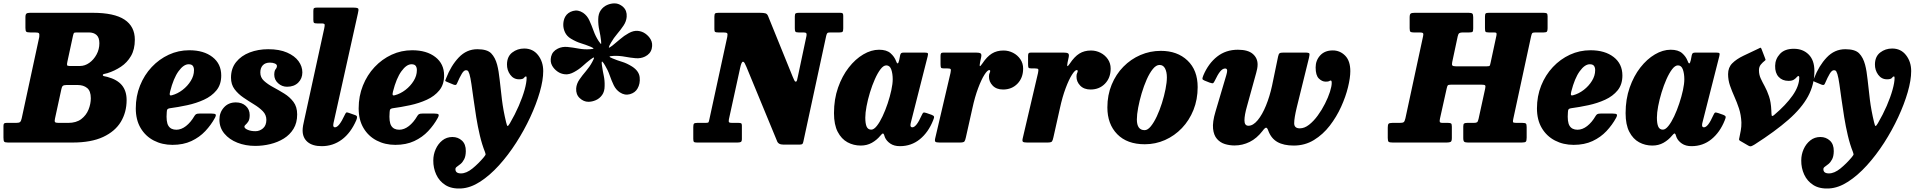

<svg xmlns="http://www.w3.org/2000/svg" viewBox="-63 -824 11080 1110"><path d="M357 0H-16.5Q-34.5 0 -38.8 -5.2Q-43 -10.5 -43 -28.5V-96Q-43 -106 -39.5 -109.8Q-36 -113.5 -26 -113.5H29.5Q47.5 -113.5 53.2 -118.8Q59 -124 62.5 -140L164 -610.5Q166 -627 162 -631.8Q158 -636.5 138 -636.5H111Q94 -636.5 89 -640.8Q84 -645 84 -662.5V-724.5Q84 -740.5 89.8 -745.2Q95.5 -750 110.5 -750H473Q597.5 -750 657 -710.5Q716.5 -671 716.5 -594.5Q716.5 -538.5 694.2 -500.2Q672 -462 635.8 -438Q599.5 -414 558 -401Q545 -397.5 538.2 -396.2Q531.5 -395 531.5 -390Q531.5 -385 538 -383.8Q544.5 -382.5 557.5 -379.5Q615 -364 642 -331Q669 -298 669 -245.5Q669 -175.5 635.8 -120Q602.5 -64.5 533.2 -32.2Q464 0 357 0ZM339 -442.5H399Q428 -442.5 453.5 -460.8Q479 -479 495.2 -509Q511.5 -539 511.5 -574Q511.5 -607 495 -621.8Q478.5 -636.5 450.5 -636.5H382Q367 -636.5 364.5 -633.2Q362 -630 359 -617.5L326.5 -467Q323.5 -453 324.8 -447.8Q326 -442.5 339 -442.5ZM330.5 -113.5Q378 -113.5 406.8 -135.5Q435.5 -157.5 448.8 -190.5Q462 -223.5 462 -256Q462 -298 440.8 -315.2Q419.5 -332.5 386.5 -332.5H320.5Q306 -332.5 300.2 -327.5Q294.5 -322.5 292 -309.5L255 -139Q251.5 -124 254.8 -118.8Q258 -113.5 275.5 -113.5Z M722 -197.5Q722 -268 746.5 -329.2Q771 -390.5 814 -436.2Q857 -482 912.8 -507.8Q968.5 -533.5 1031.5 -533.5Q1115 -533.5 1165.5 -494.2Q1216 -455 1216 -387.5Q1216 -335.5 1188.5 -301.8Q1161 -268 1116.2 -247.5Q1071.5 -227 1019.2 -215.8Q967 -204.5 917.5 -198Q907.5 -196 904.5 -191.8Q901.5 -187.5 901 -175Q896.5 -119.5 910.5 -96.8Q924.5 -74 956.5 -74Q985 -74 1012.2 -95.2Q1039.5 -116.5 1060.5 -152.5Q1065 -160.5 1070.8 -164Q1076.5 -167.5 1090.5 -167.5H1159.5Q1179.5 -167.5 1183.5 -162.5Q1187.5 -157.5 1179.5 -142.5Q1157.5 -102 1124 -66.2Q1090.5 -30.5 1043.5 -8.5Q996.5 13.5 934 13.5Q874.5 13.5 826.2 -11.5Q778 -36.5 750 -83.8Q722 -131 722 -197.5ZM931.5 -273.5Q963.5 -282 992.5 -304.2Q1021.5 -326.5 1040 -356.5Q1058.5 -386.5 1058.5 -417.5Q1059 -432 1052.5 -442.2Q1046 -452.5 1027.5 -452.5Q998.5 -452.5 969.2 -412.2Q940 -372 920.5 -295Q917 -281 918.5 -275.8Q920 -270.5 931.5 -273.5Z M1477 -130.5Q1477 -160 1456.5 -181Q1436 -202 1405.5 -220.5Q1375 -239 1344.5 -259.8Q1314 -280.5 1293.2 -308Q1272.5 -335.5 1272.5 -375Q1272.5 -428.5 1302 -465.2Q1331.5 -502 1380.5 -520.8Q1429.5 -539.5 1487.5 -539.5Q1552.5 -539.5 1596.5 -520.2Q1640.5 -501 1662.8 -470.5Q1685 -440 1685 -405.5Q1685 -370 1661 -346.2Q1637 -322.5 1596.5 -322.5Q1567 -322.5 1544.8 -342.8Q1522.5 -363 1522.5 -392.5Q1523 -415.5 1530.5 -424Q1538 -432.5 1538 -443Q1538 -451.5 1526 -456.8Q1514 -462 1497.5 -462Q1470.5 -462 1456.2 -446.5Q1442 -431 1442 -405.5Q1441.5 -376.5 1463 -356.8Q1484.5 -337 1516.2 -320Q1548 -303 1580 -283.2Q1612 -263.5 1633.5 -235Q1655 -206.5 1655 -162.5Q1655 -114 1634 -79.5Q1613 -45 1578 -23.2Q1543 -1.5 1499.8 9Q1456.5 19.5 1412.5 19.5Q1356.5 19.5 1309.5 1Q1262.5 -17.5 1234 -51.8Q1205.5 -86 1205.5 -132.5Q1205.5 -174 1231.8 -203Q1258 -232 1300.5 -232Q1336 -232 1358.2 -211.5Q1380.5 -191 1380.5 -159Q1380.5 -134.5 1372.8 -122.2Q1365 -110 1357.5 -103.8Q1350 -97.5 1350 -91.5Q1350 -82 1368.5 -73.8Q1387 -65.5 1414 -65.5Q1438 -65.5 1457.2 -81.8Q1476.5 -98 1477 -130.5Z M2006 -746 1868 -125.5Q1866.5 -120.5 1865 -112.2Q1863.5 -104 1863.5 -100.5Q1863.5 -88 1873.5 -88Q1885.5 -88 1899.5 -106Q1913.5 -124 1929 -157.5Q1934.5 -169.5 1938.2 -172.8Q1942 -176 1953.5 -171.5L1989 -159Q2000 -155.5 2001 -148.8Q2002 -142 1997 -129.5Q1965 -55.5 1913.5 -17.2Q1862 21 1797 21Q1744 21 1715.2 -3.2Q1686.5 -27.5 1686.5 -70Q1686.5 -82 1689.2 -98.2Q1692 -114.5 1695 -126L1811.5 -660Q1815 -676.5 1813.8 -682.5Q1812.5 -688.5 1795.5 -688.5H1771Q1756.5 -688.5 1752.5 -692Q1748.5 -695.5 1748.5 -709.5V-760.5Q1748.5 -773 1752.2 -776.5Q1756 -780 1768.5 -780H1978Q2005 -780 2008.2 -773.8Q2011.5 -767.5 2006 -746Z M2010.5 -197.5Q2010.5 -268 2035 -329.2Q2059.5 -390.5 2102.5 -436.2Q2145.5 -482 2201.2 -507.8Q2257 -533.5 2320 -533.5Q2403.5 -533.5 2454 -494.2Q2504.5 -455 2504.5 -387.5Q2504.5 -335.5 2477 -301.8Q2449.5 -268 2404.8 -247.5Q2360 -227 2307.8 -215.8Q2255.5 -204.5 2206 -198Q2196 -196 2193 -191.8Q2190 -187.5 2189.5 -175Q2185 -119.5 2199 -96.8Q2213 -74 2245 -74Q2273.5 -74 2300.8 -95.2Q2328 -116.5 2349 -152.5Q2353.5 -160.5 2359.2 -164Q2365 -167.5 2379 -167.5H2448Q2468 -167.5 2472 -162.5Q2476 -157.5 2468 -142.5Q2446 -102 2412.5 -66.2Q2379 -30.5 2332 -8.5Q2285 13.5 2222.5 13.5Q2163 13.5 2114.8 -11.5Q2066.5 -36.5 2038.5 -83.8Q2010.5 -131 2010.5 -197.5ZM2220 -273.5Q2252 -282 2281 -304.2Q2310 -326.5 2328.5 -356.5Q2347 -386.5 2347 -417.5Q2347.5 -432 2341 -442.2Q2334.5 -452.5 2316 -452.5Q2287 -452.5 2257.8 -412.2Q2228.5 -372 2209 -295Q2205.5 -281 2207 -275.8Q2208.5 -270.5 2220 -273.5Z M2938 -365.5Q2906 -365.5 2886.8 -392Q2867.5 -418.5 2868 -452Q2868.5 -497.5 2898.5 -520.5Q2928.5 -543.5 2967.5 -543.5Q3018 -543.5 3047.8 -505.2Q3077.5 -467 3077.5 -413Q3077.5 -360.5 3057.5 -291.2Q3037.5 -222 3002.5 -146.5Q2967.5 -71 2921.2 1Q2875 73 2821.8 131.8Q2768.5 190.5 2712.8 226.5Q2657 262.5 2603 265.5Q2548 268.5 2512.2 246Q2476.5 223.5 2459 185.2Q2441.5 147 2442 103.5Q2442 69.5 2455.8 38.5Q2469.5 7.5 2494.2 -12.2Q2519 -32 2552.5 -32Q2585 -32 2607.8 -11Q2630.5 10 2630 50Q2629.5 80 2620.2 97.2Q2611 114.5 2599.5 124Q2588 133.5 2579 139.5Q2570 145.5 2570 153.5Q2569.5 178.5 2602 178.5Q2633.5 178.5 2668.5 150Q2703.5 121.5 2734 85Q2742.5 74.5 2744 71.2Q2745.5 68 2740.5 54Q2723.5 11.5 2711.2 -40.5Q2699 -92.5 2690.2 -146.5Q2681.5 -200.5 2674.8 -250Q2668 -299.5 2662.5 -337.5Q2657 -375.5 2651 -395.5Q2648.5 -403.5 2644.8 -410.8Q2641 -418 2630.5 -418Q2619 -418 2606.8 -397.8Q2594.5 -377.5 2579 -341.5Q2576 -334 2571.8 -333Q2567.5 -332 2560 -334.5L2520 -351Q2510 -354.5 2511.2 -358.8Q2512.5 -363 2516.5 -372.5Q2544 -444 2589.2 -491.8Q2634.5 -539.5 2696.5 -539.5Q2753.5 -539.5 2776.8 -515.5Q2800 -491.5 2811 -450Q2820.5 -414 2825.8 -362.2Q2831 -310.5 2838.8 -248Q2846.5 -185.5 2863 -117Q2868 -95.5 2871.8 -95.5Q2875.5 -95.5 2885 -111.5Q2914.5 -162 2936.2 -212.2Q2958 -262.5 2969.8 -304.8Q2981.5 -347 2981.5 -373.5Q2981.5 -382 2978 -382Q2972 -382 2966.2 -373.8Q2960.5 -365.5 2938 -365.5Z M3479 -486Q3506.5 -474.5 3533.5 -466.5Q3560.5 -458.5 3591 -439.5Q3631.5 -413.5 3635.2 -376.8Q3639 -340 3622.5 -312Q3609 -288 3579 -279.5Q3549 -271 3520.5 -290Q3498 -305 3485.2 -331.2Q3472.5 -357.5 3462 -388Q3451.5 -418.5 3435 -445.5Q3425.5 -462.5 3419.2 -467.5Q3413 -472.5 3417.5 -442.5Q3421.5 -414 3427.5 -386.2Q3433.5 -358.5 3432.5 -327Q3432.5 -295 3418 -274.8Q3403.5 -254.5 3381.8 -245Q3360 -235.5 3338.5 -235.5Q3311.5 -235.5 3288.8 -256.5Q3266 -277.5 3268 -313Q3270 -340 3286.8 -364.2Q3303.5 -388.5 3324.8 -413.2Q3346 -438 3361 -466Q3372.5 -487 3371 -490.8Q3369.5 -494.5 3350.5 -480Q3327 -462 3305.8 -442.5Q3284.5 -423 3256 -407.5Q3228 -392 3203.2 -394.5Q3178.5 -397 3159.5 -410.8Q3140.5 -424.5 3129.5 -443.5Q3116 -467 3123.2 -497.2Q3130.5 -527.5 3162 -543Q3187.5 -555.5 3218 -552.5Q3248.5 -549.5 3281.8 -543.2Q3315 -537 3348.5 -539.5Q3371 -541 3368.2 -544.2Q3365.5 -547.5 3351 -554Q3323 -565.5 3295.8 -573.8Q3268.5 -582 3237.5 -600.5Q3214 -614.5 3203.2 -637.5Q3192.5 -660.5 3193.5 -685Q3194.5 -709.5 3205 -728Q3219 -752 3249 -760.5Q3279 -769 3308 -750Q3331.5 -734 3344.2 -706Q3357 -678 3368.5 -646Q3380 -614 3398 -586.5Q3405 -576 3409.8 -570.8Q3414.5 -565.5 3412 -587.5Q3408.5 -619 3401.8 -649Q3395 -679 3395.5 -713Q3396 -745 3410.5 -765.2Q3425 -785.5 3446.5 -795Q3468 -804.5 3490 -804.5Q3517 -804.5 3539.8 -783.5Q3562.5 -762.5 3560 -727Q3558 -700.5 3542 -676.5Q3526 -652.5 3505.5 -628.5Q3485 -604.5 3469.5 -577.5Q3457.5 -557 3457 -550.5Q3456.5 -544 3477.5 -560.5Q3501 -579 3522.5 -598Q3544 -617 3572 -632.5Q3600 -648 3624.8 -645.5Q3649.5 -643 3668.5 -629.2Q3687.5 -615.5 3698.5 -596.5Q3712 -573 3704.8 -542.8Q3697.5 -512.5 3666 -497Q3641.5 -485 3612 -487.5Q3582.5 -490 3550.5 -496Q3518.5 -502 3486.5 -501Q3462 -500 3461 -496.8Q3460 -493.5 3479 -486Z M4117 -636.5H4089Q4075.5 -636.5 4071.2 -639.5Q4067 -642.5 4067 -655.5V-727Q4067 -742.5 4071.5 -746.2Q4076 -750 4091.5 -750H4328.5Q4351 -750 4361.8 -747Q4372.5 -744 4377.5 -731L4519.5 -381Q4525 -369.5 4528.5 -360.8Q4532 -352 4537.5 -352Q4542.5 -352 4544.8 -360Q4547 -368 4550.5 -385.5L4599.5 -617Q4601.5 -628.5 4597.8 -632.5Q4594 -636.5 4581 -636.5H4553.5Q4539 -636.5 4535.5 -641Q4532 -645.5 4532 -660V-729Q4532 -743 4536.8 -746.5Q4541.5 -750 4555.5 -750H4794.5Q4805 -750 4808.5 -746.8Q4812 -743.5 4812 -732.5V-660Q4812 -644.5 4808 -640.5Q4804 -636.5 4791 -636.5H4738.5Q4724 -636.5 4720.2 -632.8Q4716.5 -629 4713.5 -617L4581.5 -5.5Q4579.5 5 4575.5 8.5Q4571.5 12 4559 12H4465.5Q4435.5 12 4428.5 -10.5L4252 -438Q4246.5 -450.5 4242.2 -458.8Q4238 -467 4232 -467Q4223.5 -467 4216 -431.5L4151 -134.5Q4148.5 -121 4152 -117.2Q4155.5 -113.5 4170.5 -113.5H4208Q4217.5 -113.5 4221.8 -111Q4226 -108.5 4226 -98V-21Q4226 -6.5 4219.8 -3.2Q4213.5 0 4200 0H3966.5Q3952.5 0 3948.8 -3.8Q3945 -7.5 3945 -21.5V-89.5Q3945 -104 3948.8 -108.8Q3952.5 -113.5 3967 -113.5H4015Q4030.5 -113.5 4033 -117.2Q4035.5 -121 4038 -134L4141.5 -611Q4145 -628.5 4140.2 -632.5Q4135.5 -636.5 4117 -636.5Z M5331.5 -128Q5304 -59 5254.8 -19Q5205.5 21 5139.5 21Q5106 21 5084 6Q5062 -9 5053 -30Q5051 -36 5049.8 -39.5Q5048.5 -43 5047.5 -46.5Q5043.5 -54 5039.5 -52Q5035.5 -50 5026.5 -39.5Q5006 -14.5 4977.5 1.5Q4949 17.5 4913 17.5Q4871.5 17.5 4836.5 -1.5Q4801.5 -20.5 4780 -61.8Q4758.5 -103 4758.5 -170Q4758.5 -250.5 4782 -317.5Q4805.5 -384.5 4843.8 -433.5Q4882 -482.5 4928 -509.5Q4974 -536.5 5019 -536.5Q5062.5 -536.5 5085.2 -516.5Q5108 -496.5 5117.5 -470.5Q5121.5 -458.5 5126.2 -457.5Q5131 -456.5 5135.5 -476.5L5141 -505Q5143 -513 5146.8 -516.5Q5150.5 -520 5162.5 -520H5281.5Q5298.5 -520 5301 -515.8Q5303.5 -511.5 5300 -498L5204.5 -122Q5203 -117.5 5201.8 -110.8Q5200.5 -104 5200.5 -100.5Q5200.5 -88 5211.5 -88Q5223 -88 5236.2 -104.8Q5249.5 -121.5 5266 -158.5Q5271.5 -171 5275.5 -173Q5279.5 -175 5293.5 -170.5L5323.5 -160Q5335 -155.5 5336.8 -149.8Q5338.5 -144 5331.5 -128ZM5098 -366Q5098 -397.5 5089.8 -421.8Q5081.5 -446 5061 -446Q5044.5 -446 5027.5 -423.8Q5010.5 -401.5 4994.8 -366Q4979 -330.5 4966.5 -289.5Q4954 -248.5 4946.8 -210Q4939.5 -171.5 4939.5 -144Q4939.5 -109.5 4947.2 -92Q4955 -74.5 4974 -74.5Q4989 -74.5 5006 -95.8Q5023 -117 5039.2 -151.5Q5055.5 -186 5068.8 -225.8Q5082 -265.5 5090 -302.5Q5098 -339.5 5098 -366Z M5392 -520H5579Q5597.5 -520 5605.2 -515.8Q5613 -511.5 5609.5 -494L5603 -463.5Q5599.5 -445 5601.8 -442Q5604 -439 5616 -456.5Q5642.5 -496.5 5671 -514.2Q5699.5 -532 5738.5 -532Q5767.5 -532 5793.5 -518.8Q5819.5 -505.5 5835.8 -481.8Q5852 -458 5852 -427.5Q5852 -374 5819.2 -340.2Q5786.5 -306.5 5736 -306.5Q5697.5 -306.5 5675.8 -329.2Q5654 -352 5654.5 -381.5Q5654.5 -394.5 5658 -401.2Q5661.5 -408 5661.5 -413.5Q5661.5 -419 5656 -419Q5645.5 -419 5628 -391.5Q5610.5 -364 5591.8 -314.2Q5573 -264.5 5558.5 -197.5L5521 -30Q5517.5 -13 5512.8 -6.5Q5508 0 5486.5 0H5369Q5349.5 0 5344.8 -4.5Q5340 -9 5343.5 -24L5432 -402Q5435.5 -419 5433.2 -423.8Q5431 -428.5 5413.5 -428.5H5393.5Q5380 -428.5 5377.2 -433Q5374.5 -437.5 5374.5 -453V-501Q5374.5 -512 5377.8 -516Q5381 -520 5392 -520Z M5898 -520H6085Q6103.5 -520 6111.2 -515.8Q6119 -511.5 6115.5 -494L6109 -463.5Q6105.5 -445 6107.8 -442Q6110 -439 6122 -456.5Q6148.5 -496.5 6177 -514.2Q6205.5 -532 6244.5 -532Q6273.5 -532 6299.5 -518.8Q6325.5 -505.5 6341.8 -481.8Q6358 -458 6358 -427.5Q6358 -374 6325.2 -340.2Q6292.5 -306.5 6242 -306.5Q6203.5 -306.5 6181.8 -329.2Q6160 -352 6160.5 -381.5Q6160.5 -394.5 6164 -401.2Q6167.5 -408 6167.5 -413.5Q6167.5 -419 6162 -419Q6151.5 -419 6134 -391.5Q6116.5 -364 6097.8 -314.2Q6079 -264.5 6064.5 -197.5L6027 -30Q6023.5 -13 6018.8 -6.5Q6014 0 5992.5 0H5875Q5855.5 0 5850.8 -4.5Q5846 -9 5849.5 -24L5938 -402Q5941.5 -419 5939.2 -423.8Q5937 -428.5 5919.5 -428.5H5899.5Q5886 -428.5 5883.2 -433Q5880.5 -437.5 5880.5 -453V-501Q5880.5 -512 5883.8 -516Q5887 -520 5898 -520Z M6339 -203Q6339 -274.5 6363.8 -334.5Q6388.5 -394.5 6431.5 -438.2Q6474.5 -482 6530.2 -506Q6586 -530 6648 -530Q6743.5 -530 6802.2 -474.2Q6861 -418.5 6861 -320.5Q6861 -249 6836.8 -188.5Q6812.5 -128 6770 -83.5Q6727.5 -39 6672.2 -14.5Q6617 10 6555.5 10Q6453 10 6396 -48.2Q6339 -106.5 6339 -203ZM6509.5 -133.5Q6509.5 -71.5 6554.5 -71.5Q6572 -71.5 6590 -93.5Q6608 -115.5 6624.8 -151.2Q6641.5 -187 6654.5 -228.2Q6667.5 -269.5 6675.2 -308.8Q6683 -348 6683 -376.5Q6683 -408 6672.5 -428.2Q6662 -448.5 6640.5 -448.5Q6621 -448.5 6602 -425.2Q6583 -402 6566.5 -364.8Q6550 -327.5 6537.2 -284.5Q6524.5 -241.5 6517 -201.5Q6509.5 -161.5 6509.5 -133.5Z M6894 -388.5Q6923 -457 6973.5 -496.8Q7024 -536.5 7093.5 -536.5Q7151.5 -536.5 7179.5 -512.5Q7207.5 -488.5 7207.5 -451Q7207.5 -439 7205 -426.2Q7202.5 -413.5 7199.5 -403L7146.5 -211Q7131.5 -159 7131.5 -128Q7131.5 -97 7154.5 -97Q7181.5 -97 7208 -129Q7234.5 -161 7256 -213.8Q7277.5 -266.5 7291 -328.5L7326 -497.5Q7329 -512 7334.5 -516Q7340 -520 7357.5 -520H7481.5Q7504.5 -520 7506.8 -514.5Q7509 -509 7504.5 -489.5L7434 -203.5Q7419 -141 7419 -111.5Q7419 -82 7451.5 -82Q7478.5 -82 7505 -102.8Q7531.5 -123.5 7555.2 -156Q7579 -188.5 7597.2 -224.8Q7615.5 -261 7625.8 -293.2Q7636 -325.5 7636 -344.5Q7636 -358.5 7630.5 -358.5Q7626 -358.5 7621.8 -355.2Q7617.5 -352 7601 -352Q7580 -352 7561.5 -370.2Q7543 -388.5 7543 -434Q7543 -475 7569.5 -503.8Q7596 -532.5 7642 -532.5Q7684 -532.5 7713.8 -502.2Q7743.5 -472 7743.5 -412.5Q7743.5 -374.5 7730.2 -320Q7717 -265.5 7690.5 -207Q7664 -148.5 7624.8 -97.5Q7585.5 -46.5 7533.2 -14.5Q7481 17.5 7416.5 17.5Q7358.5 17.5 7322.2 -3Q7286 -23.5 7269.5 -68Q7263.5 -85.5 7256.8 -85.8Q7250 -86 7236 -67Q7203 -24 7161.5 -3.5Q7120 17 7074 17Q7045.5 17 7018.5 8.8Q6991.5 0.5 6972.8 -20.8Q6954 -42 6950 -80.2Q6946 -118.5 6964 -178.5L7026.5 -389.5Q7028.5 -396 7030 -403.5Q7031.5 -411 7031.5 -415Q7031.5 -428 7020 -428Q7005.5 -428 6991.5 -411.2Q6977.5 -394.5 6959.5 -356.5Q6954.5 -345.5 6950 -343.2Q6945.5 -341 6930 -346.5L6901 -358Q6889 -363 6888.5 -368.2Q6888 -373.5 6894 -388.5Z M7960 -26.5V-86.5Q7960 -103 7964.5 -108.2Q7969 -113.5 7985.5 -113.5H8028Q8046 -113.5 8052 -117.8Q8058 -122 8062 -140L8164.5 -616Q8167.5 -629 8163 -632.8Q8158.5 -636.5 8143 -636.5H8109.5Q8096 -636.5 8091.2 -640.2Q8086.5 -644 8086.5 -660.5V-723.5Q8086.5 -741 8092.5 -745.5Q8098.5 -750 8115.5 -750H8427.5Q8443.5 -750 8448.8 -745.5Q8454 -741 8454 -724.5V-659Q8454 -643.5 8449.8 -640Q8445.5 -636.5 8430.5 -636.5H8394.5Q8380 -636.5 8373.8 -632.5Q8367.5 -628.5 8364.5 -614.5L8332.5 -464.5Q8329.5 -450 8333.8 -445.2Q8338 -440.5 8356 -440.5H8531Q8547.5 -440.5 8549.8 -444.8Q8552 -449 8555 -463.5L8588 -617.5Q8590.5 -629.5 8588 -633Q8585.5 -636.5 8573.5 -636.5H8544Q8529 -636.5 8525.5 -640.5Q8522 -644.5 8522 -660.5V-727.5Q8522 -742 8526 -746Q8530 -750 8544.5 -750H8859Q8873.5 -750 8878.8 -747Q8884 -744 8884 -730.5V-660.5Q8884 -646.5 8880.2 -641.5Q8876.5 -636.5 8862 -636.5H8814.5Q8798.5 -636.5 8795 -632Q8791.5 -627.5 8788.5 -613.5L8686 -138.5Q8682.5 -123.5 8684 -118.5Q8685.5 -113.5 8704 -113.5H8739.5Q8754.5 -113.5 8758.8 -109.2Q8763 -105 8763 -89V-28.5Q8763 -9.5 8758 -4.8Q8753 0 8734.5 0H8424Q8408 0 8402.2 -4.5Q8396.5 -9 8396.5 -26V-93Q8396.5 -106.5 8401.5 -110Q8406.5 -113.5 8419 -113.5H8455.5Q8471 -113.5 8476.2 -117.2Q8481.5 -121 8485 -137L8523 -311Q8526.5 -326.5 8522.8 -330.5Q8519 -334.5 8501.5 -334.5H8326Q8310 -334.5 8306.8 -330.2Q8303.5 -326 8300.5 -312L8262 -139Q8259 -125 8260.8 -119.2Q8262.5 -113.5 8279.5 -113.5H8309Q8322 -113.5 8326.2 -110Q8330.5 -106.5 8330.5 -91.5V-26Q8330.5 -8 8323.8 -4Q8317 0 8300.5 0H7988.5Q7970.5 0 7965.2 -4.2Q7960 -8.5 7960 -26.5Z M8822.5 -197.5Q8822.5 -268 8847 -329.2Q8871.5 -390.5 8914.5 -436.2Q8957.5 -482 9013.2 -507.8Q9069 -533.5 9132 -533.5Q9215.5 -533.5 9266 -494.2Q9316.5 -455 9316.5 -387.5Q9316.5 -335.5 9289 -301.8Q9261.5 -268 9216.8 -247.5Q9172 -227 9119.8 -215.8Q9067.5 -204.5 9018 -198Q9008 -196 9005 -191.8Q9002 -187.5 9001.5 -175Q8997 -119.5 9011 -96.8Q9025 -74 9057 -74Q9085.5 -74 9112.8 -95.2Q9140 -116.5 9161 -152.5Q9165.5 -160.5 9171.2 -164Q9177 -167.5 9191 -167.5H9260Q9280 -167.5 9284 -162.5Q9288 -157.5 9280 -142.5Q9258 -102 9224.5 -66.2Q9191 -30.5 9144 -8.5Q9097 13.5 9034.5 13.5Q8975 13.5 8926.8 -11.5Q8878.5 -36.5 8850.5 -83.8Q8822.5 -131 8822.5 -197.5ZM9032 -273.5Q9064 -282 9093 -304.2Q9122 -326.5 9140.5 -356.5Q9159 -386.5 9159 -417.5Q9159.5 -432 9153 -442.2Q9146.5 -452.5 9128 -452.5Q9099 -452.5 9069.8 -412.2Q9040.5 -372 9021 -295Q9017.5 -281 9019 -275.8Q9020.5 -270.5 9032 -273.5Z M9908 -128Q9880.5 -59 9831.2 -19Q9782 21 9716 21Q9682.5 21 9660.5 6Q9638.5 -9 9629.5 -30Q9627.5 -36 9626.2 -39.5Q9625 -43 9624 -46.5Q9620 -54 9616 -52Q9612 -50 9603 -39.5Q9582.5 -14.5 9554 1.5Q9525.5 17.5 9489.5 17.5Q9448 17.5 9413 -1.5Q9378 -20.5 9356.5 -61.8Q9335 -103 9335 -170Q9335 -250.5 9358.5 -317.5Q9382 -384.5 9420.2 -433.5Q9458.5 -482.5 9504.5 -509.5Q9550.5 -536.5 9595.5 -536.5Q9639 -536.5 9661.8 -516.5Q9684.5 -496.5 9694 -470.5Q9698 -458.5 9702.8 -457.5Q9707.5 -456.5 9712 -476.5L9717.5 -505Q9719.5 -513 9723.2 -516.5Q9727 -520 9739 -520H9858Q9875 -520 9877.5 -515.8Q9880 -511.5 9876.5 -498L9781 -122Q9779.5 -117.5 9778.2 -110.8Q9777 -104 9777 -100.5Q9777 -88 9788 -88Q9799.5 -88 9812.8 -104.8Q9826 -121.5 9842.5 -158.5Q9848 -171 9852 -173Q9856 -175 9870 -170.5L9900 -160Q9911.5 -155.5 9913.2 -149.8Q9915 -144 9908 -128ZM9674.5 -366Q9674.5 -397.5 9666.2 -421.8Q9658 -446 9637.5 -446Q9621 -446 9604 -423.8Q9587 -401.5 9571.2 -366Q9555.5 -330.5 9543 -289.5Q9530.5 -248.5 9523.2 -210Q9516 -171.5 9516 -144Q9516 -109.5 9523.8 -92Q9531.5 -74.5 9550.5 -74.5Q9565.5 -74.5 9582.5 -95.8Q9599.5 -117 9615.8 -151.5Q9632 -186 9645.2 -225.8Q9658.5 -265.5 9666.5 -302.5Q9674.5 -339.5 9674.5 -366Z M10277 -356.5Q10241 -356.5 10219.8 -379.5Q10198.5 -402.5 10199.5 -443.5Q10200 -482.5 10227.2 -512.2Q10254.5 -542 10307.5 -542Q10360 -542 10393.2 -509Q10426.5 -476 10426.5 -413.5Q10426.5 -334.5 10389.5 -266.5Q10352.5 -198.5 10276 -131.5Q10199.5 -64.5 10081.5 11Q10070 18 10062.2 21Q10054.5 24 10043 17L9997.5 -9.5Q9991.5 -13 9991 -16.2Q9990.5 -19.5 9993 -29.5Q9996.5 -46.5 10000.8 -69Q10005 -91.5 10004.5 -116Q10002.5 -160.5 9990.5 -196.8Q9978.5 -233 9964 -265.2Q9949.5 -297.5 9938.5 -329.2Q9927.5 -361 9927.5 -395.5Q9927.5 -434 9951.8 -458.2Q9976 -482.5 10016.5 -501.8Q10057 -521 10105.5 -544Q10113.5 -548.5 10115.8 -548.2Q10118 -548 10121.5 -539L10140.5 -489.5Q10144 -481.5 10144.2 -478.8Q10144.5 -476 10138 -471.5Q10128 -464 10117 -451Q10106 -438 10106 -418Q10106 -392.5 10116 -370.8Q10126 -349 10139.5 -324.5Q10153 -300 10164.2 -266.8Q10175.5 -233.5 10177.5 -185.5Q10178 -176.5 10178.2 -168.8Q10178.5 -161 10179.5 -156.5Q10181.5 -149 10194 -159.5Q10261.5 -216.5 10300.2 -271.5Q10339 -326.5 10339 -376.5Q10339 -384.5 10334 -384.5Q10329.5 -384.5 10324 -377.5Q10318.5 -370.5 10307.8 -363.5Q10297 -356.5 10277 -356.5Z M10846.5 -365.5Q10814.5 -365.5 10795.2 -392Q10776 -418.5 10776.5 -452Q10777 -497.5 10807 -520.5Q10837 -543.5 10876 -543.5Q10926.5 -543.5 10956.2 -505.2Q10986 -467 10986 -413Q10986 -360.5 10966 -291.2Q10946 -222 10911 -146.5Q10876 -71 10829.8 1Q10783.5 73 10730.2 131.8Q10677 190.5 10621.2 226.5Q10565.5 262.5 10511.5 265.5Q10456.5 268.5 10420.8 246Q10385 223.5 10367.5 185.2Q10350 147 10350.5 103.5Q10350.5 69.5 10364.2 38.5Q10378 7.5 10402.8 -12.2Q10427.5 -32 10461 -32Q10493.5 -32 10516.2 -11Q10539 10 10538.5 50Q10538 80 10528.8 97.2Q10519.5 114.5 10508 124Q10496.5 133.5 10487.5 139.5Q10478.5 145.5 10478.5 153.5Q10478 178.5 10510.5 178.5Q10542 178.5 10577 150Q10612 121.5 10642.5 85Q10651 74.5 10652.5 71.2Q10654 68 10649 54Q10632 11.5 10619.8 -40.5Q10607.5 -92.5 10598.8 -146.5Q10590 -200.5 10583.2 -250Q10576.5 -299.5 10571 -337.5Q10565.5 -375.5 10559.5 -395.5Q10557 -403.5 10553.2 -410.8Q10549.5 -418 10539 -418Q10527.5 -418 10515.2 -397.8Q10503 -377.5 10487.5 -341.5Q10484.5 -334 10480.2 -333Q10476 -332 10468.5 -334.5L10428.5 -351Q10418.5 -354.5 10419.8 -358.8Q10421 -363 10425 -372.5Q10452.5 -444 10497.8 -491.8Q10543 -539.5 10605 -539.5Q10662 -539.5 10685.2 -515.5Q10708.5 -491.5 10719.5 -450Q10729 -414 10734.2 -362.2Q10739.5 -310.5 10747.2 -248Q10755 -185.5 10771.5 -117Q10776.5 -95.5 10780.2 -95.5Q10784 -95.5 10793.5 -111.5Q10823 -162 10844.8 -212.2Q10866.5 -262.5 10878.2 -304.8Q10890 -347 10890 -373.5Q10890 -382 10886.5 -382Q10880.5 -382 10874.8 -373.8Q10869 -365.5 10846.5 -365.5Z"/></svg>

Font: Besley* Narrow Heavy
Style: Italic
Weight: 800
Width: 4
Italic angle: -13°
Designer: Owen Earl
Foundry: indestructible type*
Version: Version 3.000; ttfautohint (v1.8.3)